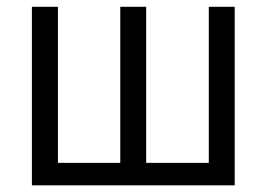

<svg xmlns="http://www.w3.org/2000/svg" viewBox="-20 -556 800 576"><path d="M684.1 -535.6V0H75.7V-535.6H153.8V-67.4H340.8V-535.6H418.5V-67.4H606.4V-535.6Z"/></svg>

Font: Open Sans SemiCondensed
Style: Regular
Weight: 400
Width: 4
Designer: Monotype Design Team
Foundry: Monotype Imaging Inc.
Version: Version 3.000